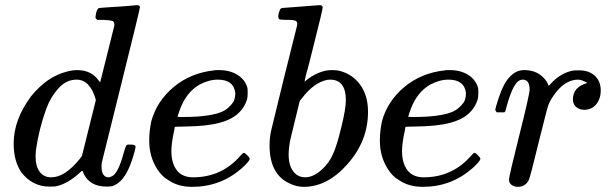

<svg xmlns="http://www.w3.org/2000/svg" viewBox="-20 -714 2372 745"><path d="M438 -688Q453 -689 472 -690.5Q491 -692 500.5 -693Q510 -694 511 -694Q523 -694 523 -686Q523 -679 449.5 -383.5Q376 -88 375 -83Q374 -78 374 -68Q374 -26 402 -26Q411 -27 422 -35Q443 -55 463 -131Q469 -151 473 -152Q475 -153 483 -153H487Q506 -153 506 -145Q506 -141 503 -129Q481 -45 449 -13Q436 0 417 8Q409 10 393 10Q330 10 305 -39Q300 -52 300 -51Q299 -52 296 -50Q294 -48 292 -46Q244 -1 197 9Q191 10 172 10Q106 10 63 -45Q33 -89 33 -157Q33 -250 101 -341Q163 -417 239 -436Q260 -442 280 -442Q335 -442 364 -400Q369 -394 369 -396Q370 -400 396.5 -505.5Q423 -611 424 -616Q424 -628 418 -632Q407 -636 378 -637H357Q351 -643 350.5 -645Q350 -647 353 -664Q358 -683 366 -683Q367 -683 376.5 -684Q386 -685 403.5 -686Q421 -687 438 -688ZM352 -326Q330 -405 277 -405Q237 -405 206.5 -371Q176 -337 160 -293Q131 -214 119 -129Q119 -126 118.5 -118Q118 -110 118 -106Q118 -70 133.5 -48Q149 -26 179 -26Q232 -26 290 -98L298 -109Z M926 -121Q930 -121 939.5 -111.5Q949 -102 949 -98Q949 -89 918 -61Q836 11 725 11Q670 11 632 -16Q610 -28 592 -55Q559 -104 559 -168Q559 -206 567 -243Q588 -321 653.5 -376Q719 -431 811 -441Q812 -442 827 -442H830Q872 -442 901.5 -423.5Q931 -405 940 -373Q941 -369 941 -355Q941 -337 939 -330Q918 -259 830 -237Q781 -224 696 -223Q659 -223 658 -221Q658 -220 656 -208Q645 -159 645 -128Q645 -81 666 -53.5Q687 -26 729 -26Q841 -26 914 -111Q923 -121 926 -121ZM893 -353Q887 -405 825 -405Q790 -405 753 -385Q704 -356 680 -294Q669 -264 669 -261Q669 -260 689 -260Q722 -260 750 -262Q809 -267 838 -279Q867 -291 886 -319Q893 -334 893 -353Z M1075 -683Q1076 -683 1147.5 -688.5Q1219 -694 1220 -694Q1232 -694 1232 -685Q1232 -676 1198 -542Q1190 -508 1180.5 -472Q1171 -436 1166 -418L1162 -399Q1162 -396 1168 -402Q1202 -430 1244 -440Q1256 -442 1269 -442Q1282 -442 1294 -440Q1346 -428 1377 -386Q1408 -344 1408 -280Q1408 -168 1329.5 -78.5Q1251 11 1159 11Q1130 11 1104 -2Q1026 -37 1026 -150Q1026 -179 1032 -207Q1032 -208 1082 -412L1133 -616Q1135 -630 1126.5 -633.5Q1118 -637 1098 -637Q1091 -637 1087 -637Q1066 -637 1063 -640Q1057 -645 1062 -664Q1066 -678 1069 -680Q1072 -683 1075 -683ZM1322 -325Q1322 -405 1261 -405Q1259 -405 1254.5 -404.5Q1250 -404 1249 -404Q1197 -393 1151 -332Q1149 -330 1146 -326L1143 -322Q1143 -321 1125.5 -250.5Q1108 -180 1106 -170Q1100 -139 1100 -114Q1100 -66 1124 -42Q1140 -26 1164 -26Q1197 -26 1231 -58Q1256 -81 1271.5 -114.5Q1287 -148 1304 -219Q1322 -291 1322 -325Z M1821 -121Q1825 -121 1834.5 -111.5Q1844 -102 1844 -98Q1844 -89 1813 -61Q1731 11 1620 11Q1565 11 1527 -16Q1505 -28 1487 -55Q1454 -104 1454 -168Q1454 -206 1462 -243Q1483 -321 1548.5 -376Q1614 -431 1706 -441Q1707 -442 1722 -442H1725Q1767 -442 1796.5 -423.5Q1826 -405 1835 -373Q1836 -369 1836 -355Q1836 -337 1834 -330Q1813 -259 1725 -237Q1676 -224 1591 -223Q1554 -223 1553 -221Q1553 -220 1551 -208Q1540 -159 1540 -128Q1540 -81 1561 -53.5Q1582 -26 1624 -26Q1736 -26 1809 -111Q1818 -121 1821 -121ZM1788 -353Q1782 -405 1720 -405Q1685 -405 1648 -385Q1599 -356 1575 -294Q1564 -264 1564 -261Q1564 -260 1584 -260Q1617 -260 1645 -262Q1704 -267 1733 -279Q1762 -291 1781 -319Q1788 -334 1788 -353Z M1989 11Q1975 11 1965 3.5Q1955 -4 1955 -17Q1955 -30 1995 -189Q2035 -348 2035 -366Q2035 -405 2009 -405Q1998 -405 1990 -398Q1966 -379 1942 -287Q1942 -286 1941 -283.5Q1940 -281 1939.5 -280.5Q1939 -280 1938 -279Q1937 -278 1934.5 -278Q1932 -278 1930 -278Q1928 -278 1922 -278H1908Q1902 -284 1902 -287Q1902 -295 1915 -334Q1934 -392 1960 -418Q1984 -442 2013 -442Q2052 -442 2077 -423Q2099 -406 2106 -388Q2108 -382 2109 -381.5Q2110 -381 2117 -389Q2154 -430 2202 -440Q2208 -441 2228 -441Q2265 -441 2288 -420Q2311 -399 2311 -363Q2311 -331 2293.5 -309.5Q2276 -288 2247 -288Q2228 -288 2215.5 -299Q2203 -310 2203 -328Q2203 -377 2259 -392Q2237 -405 2223 -405Q2202 -405 2183 -395Q2150 -379 2120 -331Q2110 -315 2105 -298Q2100 -281 2071 -165Q2037 -25 2032 -16Q2019 11 1989 11Z"/></svg>

Font: MathJax_Math
Style: Regular
Weight: 400
Version: Version 1.1